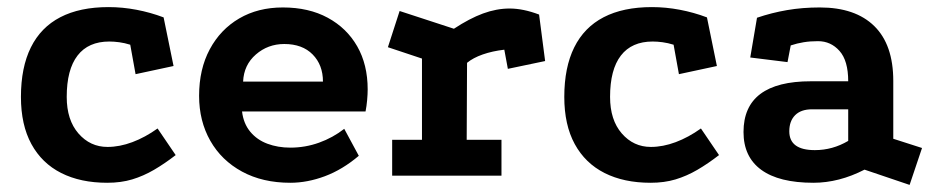

<svg xmlns="http://www.w3.org/2000/svg" viewBox="-20 -495 2638 541"><path d="M347 -369Q331 -374 316 -376Q301 -378 288 -378Q229 -378 198.5 -338.5Q168 -299 168 -222Q168 -157 201 -119Q234 -81 283 -81Q317 -81 353 -94.5Q389 -108 424 -133L475 -58Q444 -34 414 -16.5Q384 1 352.5 10.5Q321 20 282 20Q207 20 152.5 -7.5Q98 -35 68.5 -89Q39 -143 39 -222Q39 -305 67 -361.5Q95 -418 150 -446.5Q205 -475 286 -475Q325 -475 364.5 -467.5Q404 -460 441 -446L469 -309L362 -286Z M991 -56Q945 -17 895.5 1.5Q846 20 798 20Q720 20 662 -11.5Q604 -43 572.5 -98.5Q541 -154 541 -225Q541 -300 571 -356Q601 -412 654 -443Q707 -474 777 -474Q850 -474 903.5 -445Q957 -416 986.5 -364.5Q1016 -313 1016 -243Q1016 -230 1014.5 -213Q1013 -196 1010 -181H662Q666 -147 685 -124Q704 -101 733.5 -90Q763 -79 798 -79Q840 -79 879 -93Q918 -107 950 -132ZM890 -265Q890 -312 861 -341.5Q832 -371 781 -371Q735 -371 701 -341.5Q667 -312 665 -265Z M1259 -414Q1303 -443 1341 -457Q1379 -471 1416 -471Q1454 -471 1499 -454L1516 -323L1411 -301L1401 -355Q1367 -351 1340 -341.5Q1313 -332 1296 -318L1295 -101H1393V0H1085V-101H1169V-330L1073 -362L1106 -464Z M1878 -369Q1862 -374 1847 -376Q1832 -378 1819 -378Q1760 -378 1729.5 -338.5Q1699 -299 1699 -222Q1699 -157 1732 -119Q1765 -81 1814 -81Q1848 -81 1884 -94.5Q1920 -108 1955 -133L2006 -58Q1975 -34 1945 -16.5Q1915 1 1883.5 10.5Q1852 20 1813 20Q1738 20 1683.5 -7.5Q1629 -35 1599.5 -89Q1570 -143 1570 -222Q1570 -305 1598 -361.5Q1626 -418 1681 -446.5Q1736 -475 1817 -475Q1856 -475 1895.5 -467.5Q1935 -460 1972 -446L2000 -309L1893 -286Z M2416 -17Q2344 20 2272 20Q2175 20 2125 -16.5Q2075 -53 2075 -123Q2075 -266 2265 -266H2370Q2370 -324 2345.5 -351.5Q2321 -379 2285 -379Q2263 -379 2244.5 -376Q2226 -373 2208 -367L2199 -320L2094 -333L2113 -445Q2154 -459 2197.5 -466.5Q2241 -474 2290 -474Q2390 -474 2443.5 -421.5Q2497 -369 2497 -267V-104L2578 -78L2543 26ZM2268 -187Q2237 -187 2220.5 -170.5Q2204 -154 2204 -125Q2204 -72 2276 -72Q2326 -72 2370 -98V-187Z"/></svg>

Font: Podkova ExtraBold
Style: Regular
Weight: 800
Designer: Ilya Yudin
Foundry: Cyreal (www.cyreal.org)
Version: Version 2.103